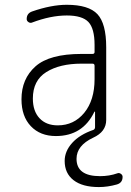

<svg xmlns="http://www.w3.org/2000/svg" viewBox="-20 -550 540 790"><path d="M315.4 -288.1Q225.6 -288.1 170.4 -253.4Q115.2 -218.8 115.2 -144.5Q115.2 -92.8 142.6 -63.5Q169.9 -34.2 217.8 -34.2Q284.2 -34.2 326.7 -85.9Q369.1 -137.7 369.1 -224.6V-279.3Q369.1 -288.1 360.4 -288.1ZM210 9.8Q145.5 9.8 106.9 -30.8Q68.4 -71.3 68.4 -141.6Q68.4 -225.6 126 -276.9Q183.6 -328.1 315.4 -328.1H360.4Q369.1 -328.1 369.1 -335.9V-365.2Q369.1 -432.6 343.8 -459.5Q318.4 -486.3 254.9 -486.3Q188.5 -486.3 111.3 -457Q104.5 -454.1 97.2 -459Q89.8 -463.9 89.8 -471.7Q89.8 -495.1 112.3 -502.9Q191.4 -530.3 254.9 -530.3Q344.7 -530.3 380.9 -491.7Q417 -453.1 417 -355.5V-56.6Q417 -7.8 363.3 16.6Q294.9 48.8 294.9 103.5Q294.9 174.8 391.6 174.8Q429.7 174.8 462.9 163.1Q469.7 160.2 477.1 165Q484.4 169.9 484.4 177.7Q484.4 202.1 460.9 209Q422.9 219.7 386.7 219.7Q319.3 219.7 282.7 191.4Q246.1 163.1 246.1 112.3Q246.1 72.3 276.9 38.1Q307.6 3.9 364.3 -15.6Q371.1 -18.6 371.1 -27.3V-89.8Q371.1 -90.8 369.1 -90.8Q368.2 -90.8 368.2 -89.8Q320.3 9.8 210 9.8Z"/></svg>

Font: Rounded-X Mgen+ 2m light
Style: Regular
Weight: 200
Designer: [Source Han Sans]
Ryoko NISHIZUKA  (kana & ideographs); Paul D. Hunt (Latin, Greek & Cyrillic); Wenlong ZHANG  (bopomofo
Version: Version 1.059.20150602